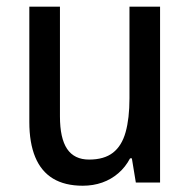

<svg xmlns="http://www.w3.org/2000/svg" viewBox="-20 -559 584 588"><path d="M470.2 -538.6V0H396L383.8 -74.2H378.4Q364.3 -47.4 342.5 -28.6Q320.8 -9.8 293.2 0Q265.6 9.8 233.4 9.8Q178.7 9.8 142.3 -12.2Q106 -34.2 87.9 -77.9Q69.8 -121.6 69.8 -185.5V-538.6H163.6V-202.6Q163.6 -135.7 185.5 -103Q207.5 -70.3 252.9 -70.3Q298.8 -70.3 325.9 -91.3Q353 -112.3 364.7 -154.3Q376.5 -196.3 376.5 -257.8V-538.6Z"/></svg>

Font: Open Sans SemiCondensed Medium
Style: Regular
Weight: 500
Width: 4
Designer: Monotype Design Team
Foundry: Monotype Imaging Inc.
Version: Version 3.000